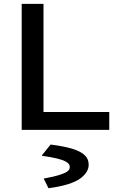

<svg xmlns="http://www.w3.org/2000/svg" viewBox="-20 -675 654 998"><path d="M92.8 -654.8H206.1V-92.8H547.9V0H92.8ZM231.9 303.2 208 254.9V252.9Q262.2 243.2 293 232.9Q323.7 222.7 333.3 213.6Q342.8 204.6 342.8 192.9Q342.8 184.1 337.9 177.5Q333 170.9 318.8 163.3Q304.7 155.8 274.4 148.4Q244.1 141.1 198.2 134.8V131.8L243.2 76.2Q302.7 84 342.3 94.5Q381.8 105 403.1 118.7Q424.3 132.3 432.6 147.2Q440.9 162.1 440.9 182.1Q440.9 200.7 430.4 218.3Q419.9 235.8 397.2 252.7Q374.5 269.5 332.3 282.7Q290 295.9 231.9 303.2Z"/></svg>

Font: IntelOne Mono Medium
Style: Regular
Weight: 500
Designer: Fred Shallcrass
Foundry: Frere-Jones Type LLC
Version: Version 1.200;hotconv 1.1.0;makeotfexe 2.6.0;FJTRelease1.2